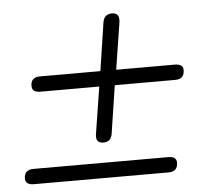

<svg xmlns="http://www.w3.org/2000/svg" viewBox="-44 -582 688 629"><g transform="rotate(-5 300.0 -267.5)"><path d="M282 -116Q254 -116 260 -148L284 -300H90Q63 -300 63 -321Q63 -350 93 -350H292L316 -508Q320 -535 346 -535Q373 -535 368 -503L344 -350H536Q564 -350 564 -330Q564 -300 534 -300H335L311 -143Q307 -116 282 -116ZM43 0Q15 0 15 -21Q15 -50 46 -50H489Q516 -50 516 -30Q516 0 486 0Z"/></g></svg>

Font: Nunito Light
Style: Italic
Weight: 300
Italic angle: -9°
Designer: Vernon Adams
Foundry: Vernon Adams
Version: Version 3.601; ttfautohint (v1.8.2.53-6de2)